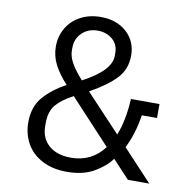

<svg xmlns="http://www.w3.org/2000/svg" viewBox="-84 -827 895 920"><g transform="rotate(10 364.0 -366.5)"><path d="M78 -189Q78 -264 118.5 -311.5Q159 -359 228 -397Q188 -440 166.5 -481.5Q145 -523 145 -570Q145 -619 168.5 -659.5Q192 -700 235 -723Q278 -746 334 -746Q411 -746 459.5 -702Q508 -658 508 -589Q508 -522 465.5 -477Q423 -432 339 -385L508 -205Q538 -281 543 -384H682V-316H608Q595 -228 558 -152L700 0H596L514 -88Q485 -48 432 -17.5Q379 13 300 13Q231 13 180.5 -13.5Q130 -40 104 -86Q78 -132 78 -189ZM431 -574V-587Q431 -630 401.5 -654.5Q372 -679 330 -679Q284 -679 254 -650Q224 -621 224 -577V-564Q224 -534 242.5 -502Q261 -470 296 -431Q431 -502 431 -574ZM469 -137 271 -350Q217 -322 189 -289.5Q161 -257 161 -201V-185Q161 -126 200.5 -91.5Q240 -57 308 -57Q409 -57 469 -137Z"/></g></svg>

Font: IBM Plex Sans JP
Style: Regular
Weight: 400
Designer: Mike Abbink; Paul van der Laan; Pieter van Rosmalen; Wujin Sim; Yejin Wi; Jinhee Kim; Boomi Park; Yona Kim; Kichan Ma
Foundry: Sandoll Inc.
Version: Version 1.001